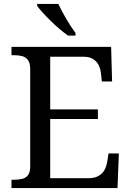

<svg xmlns="http://www.w3.org/2000/svg" viewBox="-20 -951 663 971"><path d="M361.8 -771H324.2Q281.7 -800.8 235.4 -846.4Q189 -892.1 168 -920.9V-931.2H274.9Q291.5 -896 315.4 -855Q339.4 -814 361.8 -784.2ZM574.2 0H38.1V-42H50.8Q73.2 -42 91.8 -46.4Q110.4 -50.8 121.6 -65.2Q132.8 -79.6 132.8 -108.9V-600.1Q132.8 -631.3 121.8 -646.7Q110.8 -662.1 92.3 -667Q73.7 -671.9 50.8 -671.9H38.1V-713.9H542L546.9 -539.1H495.1Q492.7 -560.5 490.2 -582.5Q487.8 -604.5 478.3 -622.8Q468.8 -641.1 450.4 -652.6Q432.1 -664.1 401.9 -664.1H233.9V-397.9H475.1V-349.1H233.9V-49.8H426.8Q458.5 -49.8 478.3 -61.3Q498 -72.8 508.3 -91.3Q518.6 -109.9 522 -131.6Q525.4 -153.3 528.8 -174.8H581.1Z"/></svg>

Font: Satisar Sharada
Style: Regular
Weight: 400
Designer: Vinodh Rajan & Sunil Mahnoori
Version: 2.2